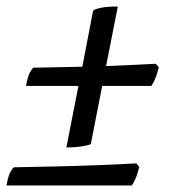

<svg xmlns="http://www.w3.org/2000/svg" viewBox="-33 -510 542 590"><path d="M171 -57 208 -246H47Q52 -275 59 -287.5Q66 -300 70 -302Q140 -303 220 -305L253 -477Q258 -482 277 -486Q296 -490 329 -490L293 -307Q335 -309 374 -310.5Q413 -312 446 -314L455 -303Q449 -279 442.5 -265Q436 -251 432 -246H281L246 -67Q240 -64 220 -60.5Q200 -57 171 -57ZM-13 60Q-8 31 -1 18.5Q6 6 10 4Q69 3 136.5 1.5Q204 0 269 -2.5Q334 -5 386 -8L395 3Q389 27 382.5 41Q376 55 372 60Z"/></svg>

Font: Texturina SemiBold
Style: Italic
Weight: 600
Italic angle: -11°
Designer: Guillermo Torres Carreño
Foundry: Omnibus-Type
Version: Version 1.002; ttfautohint (v1.8.3)